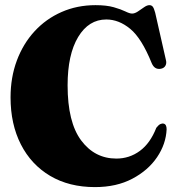

<svg xmlns="http://www.w3.org/2000/svg" viewBox="-20 -732 702 764"><path d="M643 -217.5Q640.5 -159 605 -106.5Q569.5 -54 506.5 -20.8Q443.5 12.5 358 12.5Q255 12.5 179.5 -32.2Q104 -77 63 -157.5Q22 -238 22 -344.5Q22 -424 47 -491Q72 -558 117.5 -607.5Q163 -657 225 -684.2Q287 -711.5 360 -711.5Q404 -711.5 432.8 -703.2Q461.5 -695 478.8 -686.5Q496 -678 505.5 -678Q516 -678 528.5 -686.2Q541 -694.5 553 -703Q565 -711.5 574.5 -711.5Q582.5 -711.5 587.5 -705.8Q592.5 -700 597.5 -681.5L640.5 -492Q643.5 -480 638.2 -470.5Q633 -461 620.5 -458.5Q595 -453.5 583.5 -481Q543.5 -580 498.2 -617.2Q453 -654.5 403 -654.5Q333 -654.5 291 -584.8Q249 -515 249 -392.5Q249 -245.5 303 -173.2Q357 -101 443 -101Q495 -101 536.5 -131.5Q578 -162 602 -223.5Q611 -235 618 -238.2Q625 -241.5 631.5 -240Q643 -237 643 -217.5Z"/></svg>

Font: Fraunces 144pt S050 Black
Style: Regular
Weight: 900
Version: Version 1.000; ttfautohint (v1.8.3)